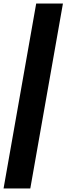

<svg xmlns="http://www.w3.org/2000/svg" viewBox="-56 -779 373 1077"><path d="M114 278H-36L147 -759H297Z"/></svg>

Font: Fugaz One
Style: Regular
Weight: 400
Designer: Daniel Hernandez
Foundry: Daniel Hernandez
Version: Version 1.002